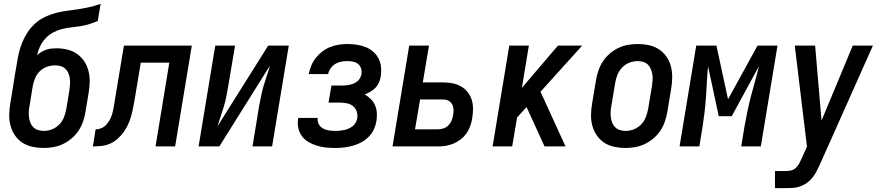

<svg xmlns="http://www.w3.org/2000/svg" viewBox="-20 -755 4540 990"><path d="M205 8Q176 8 147.5 2Q119 -4 96 -19Q73 -34 57.5 -56.5Q42 -79 34.5 -106Q27 -133 27.5 -162.5Q28 -192 33 -221L49 -319Q53 -345 57 -370.5Q61 -396 66 -422Q70 -450 76.5 -478.5Q83 -507 94 -534.5Q105 -562 122 -588Q139 -614 162 -634.5Q185 -655 212.5 -668Q240 -681 269 -688.5Q298 -696 326.5 -699.5Q355 -703 384 -707.5Q413 -712 441.5 -718.5Q470 -725 499 -735L484 -647Q462 -637 438.5 -630Q415 -623 391.5 -619.5Q368 -616 345 -613.5Q322 -611 298.5 -605Q275 -599 253 -587Q231 -575 214 -556.5Q197 -538 186.5 -515.5Q176 -493 171 -470Q181 -480 193 -487Q205 -494 218 -498.5Q231 -503 244 -504.5Q257 -506 270 -506Q299 -506 326.5 -499.5Q354 -493 376.5 -477.5Q399 -462 414 -439.5Q429 -417 436 -390Q443 -363 442.5 -334.5Q442 -306 437 -277L421 -179Q417 -154 408.5 -129Q400 -104 385.5 -82Q371 -60 350 -42Q329 -24 305 -12.5Q281 -1 255.5 3.5Q230 8 205 8ZM207 -80Q228 -80 249 -88.5Q270 -97 286 -113.5Q302 -130 310 -151Q318 -172 322 -193L338 -291Q340 -306 341 -321Q342 -336 340 -350.5Q338 -365 332.5 -378Q327 -391 317 -400.5Q307 -410 293 -414Q279 -418 264 -418Q243 -418 222.5 -411Q202 -404 186 -388.5Q170 -373 161.5 -353Q153 -333 149 -312L132 -207Q129 -192 128.5 -177Q128 -162 130 -147.5Q132 -133 137.5 -120Q143 -107 153.5 -97.5Q164 -88 178 -84Q192 -80 207 -80Z M459 0 473 -88Q488 -88 502.5 -94Q517 -100 527.5 -111.5Q538 -123 545.5 -136.5Q553 -150 557.5 -164.5Q562 -179 564.5 -193.5Q567 -208 570 -223Q570 -225 570.5 -227.5Q571 -230 571 -232Q572 -239 573.5 -246.5Q575 -254 576 -261L619 -520H969L883 0H782L853 -432H706L675 -246Q671 -224 667 -202.5Q663 -181 657 -159Q651 -137 641.5 -115.5Q632 -94 618.5 -75Q605 -56 586.5 -39.5Q568 -23 547 -14Q526 -5 503.5 -2.5Q481 0 459 0Z M1004 0 1090 -520H1192L1157 -312Q1153 -286 1147.5 -259.5Q1142 -233 1134.5 -207Q1127 -181 1118 -155Q1109 -129 1101 -103L1363 -520H1469L1383 0H1282L1316 -208Q1321 -234 1326.5 -260.5Q1332 -287 1339.5 -313Q1347 -339 1356 -365Q1365 -391 1372 -417L1111 0Z M1708 8Q1684 8 1660 5.5Q1636 3 1613.5 -4Q1591 -11 1571 -22.5Q1551 -34 1537.5 -52Q1524 -70 1518.5 -93.5Q1513 -117 1517 -141Q1518 -143 1518 -144Q1518 -145 1518 -147H1619Q1619 -146 1619 -145.5Q1619 -145 1618 -145Q1616 -128 1624 -114Q1632 -100 1645.5 -92.5Q1659 -85 1675.5 -82.5Q1692 -80 1708 -80Q1720 -80 1731.5 -81Q1743 -82 1754.5 -84.5Q1766 -87 1777.5 -92Q1789 -97 1798.5 -104.5Q1808 -112 1814 -123Q1820 -134 1822 -145Q1825 -164 1819 -181Q1813 -198 1799.5 -208.5Q1786 -219 1768 -222.5Q1750 -226 1731 -226H1674L1689 -314H1746Q1756 -314 1766 -315Q1776 -316 1786 -318.5Q1796 -321 1806 -325.5Q1816 -330 1824 -337Q1832 -344 1837 -353.5Q1842 -363 1844 -373Q1846 -388 1841.5 -402.5Q1837 -417 1826 -425.5Q1815 -434 1800.5 -437Q1786 -440 1770 -440Q1755 -440 1739 -437Q1723 -434 1709 -425.5Q1695 -417 1685 -403Q1675 -389 1672 -373H1572Q1576 -395 1585 -416.5Q1594 -438 1608.5 -456.5Q1623 -475 1642 -489.5Q1661 -504 1682.5 -512.5Q1704 -521 1726.5 -524.5Q1749 -528 1770 -528Q1795 -528 1819 -524.5Q1843 -521 1864.5 -512.5Q1886 -504 1903.5 -489Q1921 -474 1931.5 -454Q1942 -434 1944.5 -410Q1947 -386 1943 -361Q1941 -346 1934.5 -330.5Q1928 -315 1916.5 -303Q1905 -291 1890.5 -282.5Q1876 -274 1861 -268Q1878 -258 1892 -244Q1906 -230 1914 -211.5Q1922 -193 1923 -172Q1924 -151 1921 -130Q1917 -108 1907 -86.5Q1897 -65 1879.5 -48Q1862 -31 1841 -20Q1820 -9 1797.5 -3Q1775 3 1752.5 5.5Q1730 8 1708 8Z M2004 0 2090 -520H2192L2160 -330H2266Q2290 -330 2313.5 -325.5Q2337 -321 2357 -309.5Q2377 -298 2391 -280.5Q2405 -263 2412 -241Q2419 -219 2419 -194.5Q2419 -170 2415 -146Q2412 -126 2405 -106Q2398 -86 2385.5 -68Q2373 -50 2355.5 -36.5Q2338 -23 2318 -14.5Q2298 -6 2277.5 -3Q2257 0 2237 0ZM2237 -88Q2251 -88 2265.5 -92.5Q2280 -97 2291 -107.5Q2302 -118 2308 -132Q2314 -146 2316 -160Q2319 -174 2318.5 -189Q2318 -204 2311.5 -216.5Q2305 -229 2293 -235.5Q2281 -242 2266 -242H2146L2120 -88Z M2520 0 2606 -520H2707L2671 -302L2857 -520H2982L2767 -282L2896 0H2788L2695 -203L2646 -149L2621 0Z M3205 8Q3176 8 3147.5 2Q3119 -4 3096 -19Q3073 -34 3057.5 -56.5Q3042 -79 3034.5 -106Q3027 -133 3027.5 -162.5Q3028 -192 3033 -221L3053 -341Q3057 -366 3065.5 -391Q3074 -416 3088.5 -438Q3103 -460 3123.5 -478Q3144 -496 3168 -507.5Q3192 -519 3217.5 -523.5Q3243 -528 3268 -528Q3298 -528 3326 -522Q3354 -516 3377 -501Q3400 -486 3416 -463.5Q3432 -441 3439 -414Q3446 -387 3446 -357.5Q3446 -328 3441 -299L3421 -179Q3417 -154 3408.5 -129Q3400 -104 3385.5 -82Q3371 -60 3350 -42Q3329 -24 3305 -12.5Q3281 -1 3255.5 3.5Q3230 8 3205 8ZM3207 -80Q3228 -80 3249 -88.5Q3270 -97 3286 -113.5Q3302 -130 3310 -151Q3318 -172 3322 -193L3342 -313Q3344 -328 3345 -343Q3346 -358 3343.5 -372.5Q3341 -387 3335.5 -400Q3330 -413 3320 -422.5Q3310 -432 3296 -436Q3282 -440 3267 -440Q3246 -440 3224.5 -431.5Q3203 -423 3187.5 -406.5Q3172 -390 3163.5 -369Q3155 -348 3152 -327L3132 -207Q3129 -192 3128.5 -177Q3128 -162 3130 -147.5Q3132 -133 3137.5 -120Q3143 -107 3153.5 -97.5Q3164 -88 3178 -84Q3192 -80 3207 -80Z M3484 0 3570 -520H3674L3734 -243L3886 -520H3989L3903 0H3802L3819 -104Q3826 -143 3834 -181.5Q3842 -220 3852 -258.5Q3862 -297 3873 -335.5Q3884 -374 3893 -413L3753 -156H3686L3631 -413Q3627 -374 3625 -335.5Q3623 -297 3620.5 -258.5Q3618 -220 3613.5 -181.5Q3609 -143 3603 -104L3586 0Z M3976 215V127H4032Q4045 127 4058.5 124Q4072 121 4082.5 111.5Q4093 102 4100 89.5Q4107 77 4112 65L4141 1L4078 -520H4183L4216 -133L4377 -520H4481L4204 101Q4196 118 4187 134.5Q4178 151 4165.5 165.5Q4153 180 4137 190.5Q4121 201 4103 207Q4085 213 4067 214Q4049 215 4032 215Z"/></svg>

Font: Iosevka SS04 Semibold Oblique
Style: Regular
Weight: 600
Italic angle: -9°
Monospace: yes
Designer: Belleve Invis
Foundry: Belleve Invis
Version: Version 19.0.0; ttfautohint (v1.8.4)